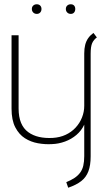

<svg xmlns="http://www.w3.org/2000/svg" viewBox="-20 -666 504 898"><path d="M152 -646Q142 -646 135.5 -640Q129 -634 129 -624Q129 -614 135.5 -607.5Q142 -601 152 -601Q162 -601 168 -607.5Q174 -614 174 -624Q174 -634 168 -640Q162 -646 152 -646ZM311 -646Q301 -646 294.5 -640Q288 -634 288 -624Q288 -614 294.5 -607.5Q301 -601 311 -601Q321 -601 326.5 -607.5Q332 -614 332 -624Q332 -634 326.5 -640Q321 -646 311 -646ZM433 -491 417 -512Q402 -501 392.5 -487.5Q383 -474 378.5 -456.5Q374 -439 374 -416V-171Q374 -143 363.5 -116.5Q353 -90 333.5 -69Q314 -48 287 -35.5Q260 -23 227 -21Q192 -19 163 -25.5Q134 -32 112 -48Q90 -64 78.5 -91.5Q67 -119 67 -159V-501H34V-158Q34 -104 51.5 -70.5Q69 -37 96.5 -19.5Q124 -2 157.5 4Q191 10 223 8Q254 7 284 -4Q314 -15 337.5 -35Q361 -55 374 -83V64Q374 90 369.5 109Q365 128 354.5 142Q344 156 328 166.5Q312 177 290 186L299 212Q337 199 360 181Q383 163 393.5 135Q404 107 404 65V-415Q404 -448 411 -464Q418 -480 433 -491Z"/></svg>

Font: Advent Pro ExtraLight
Style: Regular
Weight: 250
Version: Version 3.000